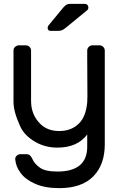

<svg xmlns="http://www.w3.org/2000/svg" viewBox="-20 -755 638 995"><path d="M141 -493V-232Q141 -164 184 -118Q222 -76 287 -76Q351 -76 390 -116Q425 -151 432 -224Q433 -234 433 -260L432 -462V-493Q432 -504 440 -512Q448 -520 459 -520H496Q507 -520 515 -512Q523 -504 523 -493V-7Q523 99 463 159.5Q403 220 287 220Q212 220 161 197Q110 174 86 140Q62 108 59 71Q58 60 66.5 52Q75 44 86 44H116Q128 44 135 50Q142 56 149 71Q159 94 187 114Q215 134 277 134Q432 134 432 5V-58Q381 10 277 10Q215 10 164 -19Q105 -53 84 -102Q50 -176 50 -227V-493Q50 -505 58 -512Q68 -520 77 -520H114Q125 -520 133 -512Q141 -504 141 -493ZM345 -735H419Q428 -735 433 -729.5Q438 -724 438 -715Q438 -708 433 -703L322 -612Q311 -603 302.5 -599Q294 -595 280 -595H243Q227 -595 227 -611Q227 -619 232 -624L308 -716Q319 -728 326 -731.5Q333 -735 345 -735Z"/></svg>

Font: Contemporary
Style: Regular
Weight: 400
Designer: Victor Tran
Foundry: Victor Tran
Version: Version 1.100